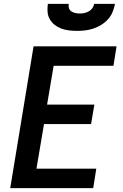

<svg xmlns="http://www.w3.org/2000/svg" viewBox="-20 -975 640 995"><path d="M33 0 154 -735H584L568 -634H258L224 -433H469L452 -332H208L169 -101H479L463 0ZM379 -815Q358 -815 337 -817.5Q316 -820 297.5 -827Q279 -834 263.5 -846Q248 -858 238 -875.5Q228 -893 226.5 -913.5Q225 -934 228 -955H336Q334 -943 337.5 -932.5Q341 -922 350 -916Q359 -910 370.5 -907.5Q382 -905 394 -905Q406 -905 417.5 -907.5Q429 -910 440 -916Q451 -922 458.5 -932.5Q466 -943 468 -955H576Q572 -934 563.5 -913Q555 -892 539.5 -875Q524 -858 504.5 -846Q485 -834 464 -827Q443 -820 421.5 -817.5Q400 -815 379 -815Z"/></svg>

Font: Iosevka Curly Extended
Style: Bold Italic
Weight: 700
Width: 7
Italic angle: -9°
Monospace: yes
Designer: Belleve Invis
Foundry: Belleve Invis
Version: Version 11.1.0; ttfautohint (v1.8.3)